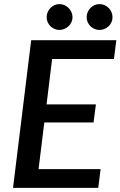

<svg xmlns="http://www.w3.org/2000/svg" viewBox="-20 -916 587 936"><path d="M234 -628.5 207 -407H447.5L436 -319H196L168 -91.5H470.5L459 0H43.5L132 -720H547L535.5 -628.5ZM333.5 -832Q333.5 -819 328.2 -807.8Q323 -796.5 314.2 -788.2Q305.5 -780 294 -775Q282.5 -770 269.5 -770Q257 -770 245.8 -775Q234.5 -780 226 -788.2Q217.5 -796.5 212.5 -807.8Q207.5 -819 207.5 -832Q207.5 -845 212.5 -856.8Q217.5 -868.5 226 -877.2Q234.5 -886 245.8 -891Q257 -896 269.5 -896Q282.5 -896 294 -891Q305.5 -886 314.2 -877.2Q323 -868.5 328.2 -856.8Q333.5 -845 333.5 -832ZM528.5 -832Q528.5 -819 523.5 -807.8Q518.5 -796.5 509.8 -788.2Q501 -780 489.5 -775Q478 -770 465 -770Q452 -770 440.8 -775Q429.5 -780 421 -788.2Q412.5 -796.5 407.5 -807.8Q402.5 -819 402.5 -832Q402.5 -845 407.5 -856.8Q412.5 -868.5 421 -877.2Q429.5 -886 440.8 -891Q452 -896 465 -896Q478 -896 489.5 -891Q501 -886 509.8 -877.2Q518.5 -868.5 523.5 -856.8Q528.5 -845 528.5 -832Z"/></svg>

Font: Lato SemiBold
Style: Italic
Weight: 600
Italic angle: -7°
Designer: Lukasz Dziedzic with Adam Twardoch and Botio Nikoltchev
Foundry: tyPoland Lukasz Dziedzic
Version: Version 2.015; 2015-08-06; http://www.latofonts.com/